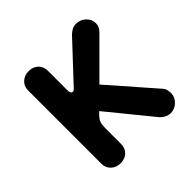

<svg xmlns="http://www.w3.org/2000/svg" viewBox="-122 -509 619 619"><g transform="rotate(-45 187.5 -200.0)"><path d="M90 10Q71 10 58 -2Q45 -14 45 -33V-367Q45 -386 58 -398Q71 -410 90 -410Q110 -410 122.5 -398Q135 -386 135 -367V-279Q135 -262 144 -262Q149 -262 155 -269L272 -394Q288 -410 306 -410Q325 -410 339 -397Q353 -384 353 -366Q353 -350 340 -337L221 -218L354 -66Q361 -59 363 -51Q365 -43 365 -35Q365 -17 351 -3.5Q337 10 319 10Q300 10 284 -6L160 -158L152 -150Q141 -139 138 -129Q135 -119 135 -104V-33Q135 -14 122.5 -2Q110 10 90 10Z"/></g></svg>

Font: Dongle
Style: Bold
Weight: 700
Designer: Yanghee Ryu
Foundry: Yanghee Ryu
Version: Version 2.000